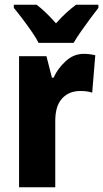

<svg xmlns="http://www.w3.org/2000/svg" viewBox="-20 -786 433 806"><path d="M332 -560Q355 -560 380 -554L367 -397Q348 -404 317 -404Q270 -404 241 -373Q212 -342 212 -278V0H60V-550H175L198 -460H205Q222 -498 255.5 -529Q289 -560 332 -560ZM142 -606Q132 -626 113 -653.5Q94 -681 73.5 -708Q53 -735 38 -753V-766H134Q173 -736 215 -688Q238 -714 258.5 -732.5Q279 -751 299 -766H393V-753Q378 -734 358.5 -707.5Q339 -681 320 -654Q301 -627 289 -606Z"/></svg>

Font: Noto Sans Condensed ExtraBold
Style: Regular
Weight: 800
Width: 3
Designer: Monotype Design Team
Foundry: Monotype Imaging Inc.
Version: Version 2.013; ttfautohint (v1.8.4.7-5d5b)